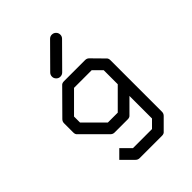

<svg xmlns="http://www.w3.org/2000/svg" viewBox="-218 -794 975 975"><g transform="rotate(-45 270.0 -306.5)"><path d="M390 -187 321 -118Q314 -109 300 -109H205Q193 -109 184 -118L66 -236Q57 -243 57 -257V-324Q57 -336 66 -345L187 -467Q193.5 -475 208 -475H359Q372 -475 380 -467L441 -405Q450 -398 450 -384V-13Q450 -1 441 8L385 64Q378 73 364 73H203Q191 73 182 64L124 6L166 -36L215 13H352L390 -25ZM390 -271V-372L347 -415H220L117 -312V-269L217 -169H288ZM181 -534Q181 -547 190 -556L310 -677Q319 -686 331 -686Q344 -686 353 -677Q362 -668 362 -655Q362 -643 353 -634L233 -513Q224 -504 211 -504Q199 -504 190 -513Q181 -522 181 -534Z"/></g></svg>

Font: ibm3270
Style: Regular
Weight: 400
Monospace: yes
Version: Version 2.0.3